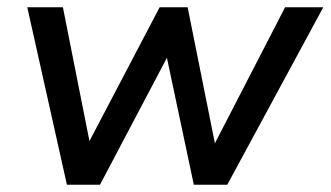

<svg xmlns="http://www.w3.org/2000/svg" viewBox="-20 -508 909 528"><path d="M164 0 55 -488H153L226 -120L419 -488H496L571 -114L764 -488H869L605 0H513L439 -349L255 0Z"/></svg>

Font: Nunito Sans SemiBold
Style: Italic
Weight: 600
Italic angle: -9°
Designer: Vernon Adams
Foundry: Vernon Adams
Version: Version 3.006; ttfautohint (v1.8.3)